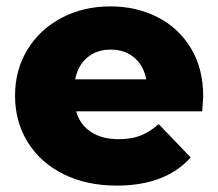

<svg xmlns="http://www.w3.org/2000/svg" viewBox="-20 -571 682 600"><path d="M612 -223H218Q230 -181 264.5 -158.5Q299 -136 351 -136Q390 -136 418.5 -147Q447 -158 476 -183L576 -79Q497 9 345 9Q250 9 178 -27Q106 -63 66.5 -127Q27 -191 27 -272Q27 -352 65.5 -415.5Q104 -479 172 -515Q240 -551 325 -551Q406 -551 472 -517.5Q538 -484 576.5 -420.5Q615 -357 615 -270Q615 -268 612 -223ZM215 -323H437Q429 -366 399.5 -391Q370 -416 326 -416Q282 -416 252.5 -391Q223 -366 215 -323Z"/></svg>

Font: Idrija
Style: Regular
Weight: 800
Designer: Julieta Ulanovsky
Foundry: Julieta Ulanovsky
Version: Version 7.200